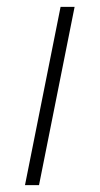

<svg xmlns="http://www.w3.org/2000/svg" viewBox="-20 -541 291 561"><path d="M94 0H53L157 -521H198Z"/></svg>

Font: Argentum Sans ExtraLight
Style: Italic
Weight: 200
Italic angle: -11°
Designer: Julieta Ulanovsky (font), Cristiano Sobral (main changes and remaster)
Foundry: Julieta Ulanovsky (font), Cristiano Sobral (main changes and remaster)
Version: Version 2.007;June 15, 2022;FontCreator 14.0.0.2814 64-bit; 